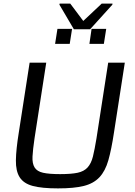

<svg xmlns="http://www.w3.org/2000/svg" viewBox="-20 -1035 747 1063"><path d="M579 -688H671L611 -301Q597 -208 580 -148Q563 -88 530.5 -53.5Q498 -19 444 -5.5Q390 8 301 8Q212 8 161.5 -5.5Q111 -19 89 -53.5Q67 -88 68 -148Q69 -208 84 -301L144 -688H236L171 -268Q162 -207 160 -168.5Q158 -130 171.5 -108Q185 -86 218.5 -78.5Q252 -71 313 -71Q374 -71 409.5 -78.5Q445 -86 465 -108Q485 -130 494.5 -168.5Q504 -207 514 -268ZM285 -792 298 -875H379L366 -792ZM475 -792 487 -875H568L555 -792ZM389 -873 309 -1009 310 -1015H369L441 -919L543 -1015H603L602 -1009L479 -873Z"/></svg>

Font: Azeri Sans
Style: Italic
Weight: 400
Designer: Hector Gatti & Omnibus-Type (original fonts) / Cristiano Sobral (main changes and remastering)
Foundry: Omnibus-Type
Version: Version 0.07;August 21, 2020;FontCreator 13.0.0.2681 64-bit;